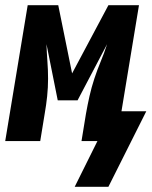

<svg xmlns="http://www.w3.org/2000/svg" viewBox="-39 -540 580 735"><path d="M247 175 334 0H273L290 -104Q296 -138 303.5 -171.5Q311 -205 322 -238.5Q333 -272 346.5 -304.5Q360 -337 371 -371L258 -156H182L139 -371Q140 -337 142.5 -304.5Q145 -272 145 -238.5Q145 -205 141.5 -171.5Q138 -138 132 -104L115 0H-19L67 -520H184L237 -259L376 -520H493L426 -114H521L376 175Z"/></svg>

Font: Iosevka Curly Heavy
Style: Italic
Weight: 900
Italic angle: -9°
Monospace: yes
Designer: Belleve Invis
Foundry: Belleve Invis
Version: Version 22.1.2; ttfautohint (v1.8.4)